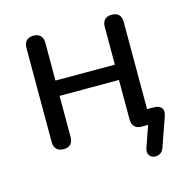

<svg xmlns="http://www.w3.org/2000/svg" viewBox="-96 -587 805 818"><g transform="rotate(-15 306.5 -178.0)"><path d="M528.5 111.5Q524 124 514.5 130.8Q505 137.5 494 138Q483 138.5 474.2 133.5Q465.5 128.5 461.8 118.2Q458 108 463 93L508 -36.5L514.5 0H466.5Q446.5 0 435.8 -11.2Q425 -22.5 425 -43V-217H163V-36Q163 -15.5 152.8 -4.2Q142.5 7 121.5 7Q101.5 7 90.5 -4.2Q79.5 -15.5 79.5 -36V-451Q79.5 -472 90.5 -482.8Q101.5 -493.5 121.5 -493.5Q141.5 -493.5 152.2 -482.8Q163 -472 163 -451V-284.5H425V-451Q425 -472 435.8 -482.8Q446.5 -493.5 466.5 -493.5Q486.5 -493.5 497.5 -482.8Q508.5 -472 508.5 -451V-51L493 -66H537Q561.5 -66 571.5 -53.2Q581.5 -40.5 573.5 -17Z"/></g></svg>

Font: Nunito ExtraLight
Style: Regular
Weight: 200
Designer: Vernon Adams
Foundry: Vernon Adams
Version: Version 3.602;April 4, 2023;FontCreator 14.0.0.2856 64-bit